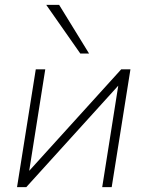

<svg xmlns="http://www.w3.org/2000/svg" viewBox="-20 -769 606 789"><path d="M50 0 127 -484H166L100 -67L478 -484H516L439 0H400L466 -417L88 0ZM310 -549 170 -749H223L346 -549Z"/></svg>

Font: Nunito Sans ExtraLight
Style: Italic
Weight: 200
Italic angle: -9°
Designer: Vernon Adams
Foundry: Vernon Adams
Version: Version 3.006; ttfautohint (v1.8.3)